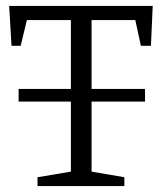

<svg xmlns="http://www.w3.org/2000/svg" viewBox="-20 -630 548 650"><path d="M43 -286V-329H471V-286ZM107 0V-30L220 -49V-562H71L50 -475H19L11 -610H497L491 -475H457L438 -562H290V-49L401 -30V0Z"/></svg>

Font: Manuale Light
Style: Regular
Weight: 300
Designer: Eduardo Tunni / Pablo Cosgaya
Foundry: Eduardo Tunni / Pablo Cosgaya
Version: Version 1.002